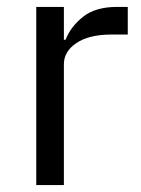

<svg xmlns="http://www.w3.org/2000/svg" viewBox="-20 -536 407 556"><path d="M85 0V-516H165V-421H170Q184 -458 220 -487Q256 -516 319 -516H350V-436H303Q238 -436 201.5 -411.5Q165 -387 165 -350V0Z"/></svg>

Font: IBM Plex Sans KR
Style: Regular
Weight: 400
Designer: Mike Abbink; Paul van der Laan; Pieter van Rosmalen; Wujin Sim; Chorong Kim; Dohee Lee;
Foundry: Sandoll Inc.
Version: Version 1.000